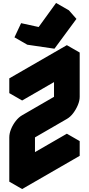

<svg xmlns="http://www.w3.org/2000/svg" viewBox="-20 -1231 603 1301"><path d="M217 -400 433 -525V-725L130 -550V-650L520 -875V-575Q520 -549 507.5 -519Q495 -489 475.5 -463.5Q456 -438 433 -425L217 -300V-100L520 -275V-175L130 50V-250Q130 -277 142 -306.5Q154 -336 174 -361.5Q194 -387 217 -400ZM349 -901 165 -928 210 -1024 328 -998 447 -1161 498 -1103ZM433 -725V-525L346 -575V-775ZM520 -275 217 -100 130 -150 433 -325ZM447 -1161 328 -998 242 -1048 360 -1211ZM433 -525 217 -400Q194 -387 174 -361.5Q154 -336 142 -306.5Q130 -277 130 -250V50L43 0V-300Q43 -327 55 -356.5Q67 -386 87 -411.5Q107 -437 130 -450L346 -575ZM520 -875 130 -650 43 -700 433 -925ZM130 -650V-550L43 -600V-700ZM328 -998 210 -1024 123 -1074 242 -1048ZM210 -1024 165 -928 78 -978 123 -1074Z"/></svg>

Font: Nabla Normal
Style: Regular
Weight: 400
Designer: Arthur Reinders Folmer
Version: Version 1.000